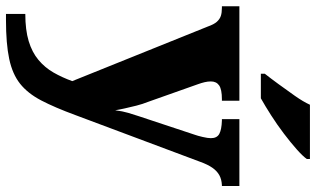

<svg xmlns="http://www.w3.org/2000/svg" viewBox="-224 -584 1031 626"><g transform="rotate(90 291.0 -270.5)"><path d="M23 162Q75 162 111.5 151Q148 140 173 119Q198 98 214 70Q230 42 242 9L64 -433Q57 -453 48.5 -462.5Q40 -472 29.5 -475.5Q19 -479 3 -479H-2V-536H306V-479H301Q269 -479 256 -470Q243 -461 243 -443Q243 -433 245.5 -422.5Q248 -412 252 -401L309 -240Q317 -220 322 -200Q327 -180 331 -162Q335 -144 337 -131Q340 -155 345.5 -173.5Q351 -192 356 -207L417 -391Q420 -399 424 -416Q428 -433 428 -443Q428 -463 414 -470.5Q400 -478 371 -479H366V-536H584V-479H581Q562 -478 548.5 -470.5Q535 -463 524.5 -448Q514 -433 505 -408L353 -2Q328 66 305 110Q282 154 250.5 179Q219 204 169.5 214.5Q120 225 43 225H23ZM218 -619Q233 -638 252 -664Q271 -690 290 -717Q309 -744 319 -766H496V-756Q487 -743 464.5 -723Q442 -703 413 -681Q384 -659 353.5 -639.5Q323 -620 298 -606H218Z"/></g></svg>

Font: Noto Serif Hebrew ExtraBold
Style: Regular
Weight: 800
Version: Version 2.003